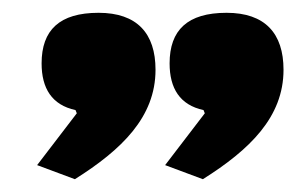

<svg xmlns="http://www.w3.org/2000/svg" viewBox="-20 -661 477 300"><path d="M134 -641C73 -641 45 -614 45 -562C45 -523 61 -497 98 -489L100 -484L38 -403L97 -381C170 -427 223 -478 223 -552C223 -609 194 -641 134 -641ZM334 -641C273 -641 245 -614 245 -562C245 -523 261 -497 298 -489L300 -484L238 -403L297 -381C370 -427 423 -478 423 -552C423 -609 394 -641 334 -641Z"/></svg>

Font: Passion One
Style: Regular
Weight: 400
Designer: Alejandro Lo Celso
Foundry: Fontstage
Version: Version 1.001